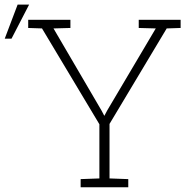

<svg xmlns="http://www.w3.org/2000/svg" viewBox="-44 -795 813 815"><path d="M298.3 0V-34.7L377.9 -37.6V-267.6L134.3 -674.3L75.7 -676.3V-710.9H254.9V-676.3L183.1 -674.3L386.7 -326.2L398.9 -303.2L399.4 -304.2L411.1 -326.2L617.2 -674.3L544.9 -676.3V-710.9H722.7V-676.3L663.6 -674.3L420.9 -269V-37.6L500.5 -34.7V0ZM-23.9 -630.9 30.8 -775.4H79.6L4.9 -630.9Z"/></svg>

Font: Roboto Slab ExtraLight
Style: Regular
Weight: 250
Designer: Google
Version: Version 2.000; ttfautohint (v1.8.1.43-b0c9)